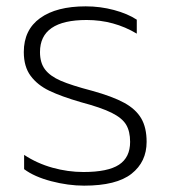

<svg xmlns="http://www.w3.org/2000/svg" viewBox="-20 -570 537 605"><path d="M56 -37V-82Q97 -55 145.5 -41.5Q194 -28 243 -28Q320 -28 355 -51Q390 -74 390 -123Q390 -156 377.5 -177Q365 -198 332 -214.5Q299 -231 235 -248Q173 -266 135.5 -284Q98 -302 76.5 -331Q55 -360 55 -406Q55 -476 106.5 -513Q158 -550 250 -550Q296 -550 339 -538.5Q382 -527 411 -508V-464Q339 -507 253 -507Q106 -507 106 -406Q106 -372 122 -351Q138 -330 171.5 -315.5Q205 -301 270 -284Q335 -266 371.5 -246Q408 -226 425 -197Q442 -168 442 -123Q442 -60 394.5 -22.5Q347 15 245 15Q195 15 141.5 1Q88 -13 56 -37Z"/></svg>

Font: Prompt ExtraLight
Style: Regular
Weight: 275
Designer: Katatrad Team
Foundry: CadsonDemak
Version: Version 1.000